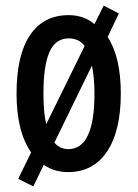

<svg xmlns="http://www.w3.org/2000/svg" viewBox="-20 -670 491 685"><path d="M411 -336Q411 -203 362 -129.5Q313 -56 223 -56Q173 -56 136 -82L99 -5L45 -32L91 -126Q64 -166 51.5 -218Q39 -270 39 -336Q39 -473 87 -544.5Q135 -616 225 -616Q279 -616 317 -584L350 -650L404 -622L364 -538Q388 -501 399.5 -450.5Q411 -400 411 -336ZM135 -336Q135 -302 137.5 -274.5Q140 -247 145 -227L282 -506Q262 -533 225 -533Q178 -533 156.5 -484.5Q135 -436 135 -336ZM317 -336Q317 -367 314.5 -391.5Q312 -416 308 -436L174 -161Q194 -138 224 -138Q317 -138 317 -336Z"/></svg>

Font: Noto Sans Malayalam UI ExtraCondensed Medium
Style: Regular
Weight: 500
Width: 2
Designer: Jelle Bosma - Monotype Design Team
Foundry: Monotype Imaging Inc.
Version: Version 2.104; ttfautohint (v1.8.4.7-5d5b)